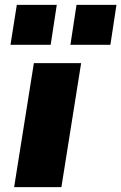

<svg xmlns="http://www.w3.org/2000/svg" viewBox="-20 -768 498 788"><path d="M38 0 119 -509H313L232 0ZM269 -584 294 -748H458L433 -584ZM23 -584 49 -748H213L188 -584Z"/></svg>

Font: Nunito Sans 6pt Black
Style: Italic
Weight: 900
Italic angle: -9°
Version: Version 3.101;gftools[0.9.27]